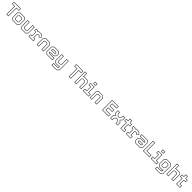

<svg xmlns="http://www.w3.org/2000/svg" viewBox="1458 -5038 9526 9526"><g transform="rotate(45 6221.0 -275.0)"><path d="M211 0V-558.5H37.5V-700H525.5V-558.5H352V0ZM233 -21.5H330V-580.5H504V-678.5H59V-580.5H233Z M636 0 533 -103V-437L636 -540H948.5L1051.5 -437V-103L948.5 0ZM647.5 -22H938.5L1029.5 -113V-427L938.5 -518.5H646.5L555 -427V-114ZM696.5 -119.5 653 -163V-378L696 -420.5H889L932 -378V-162L889 -119.5ZM705 -141.5H879.5L910 -172V-368L879.5 -398.5H705L674.5 -368V-172Z M1264.5 0 1161.5 -103V-540H1303V-172L1333.5 -141.5H1480.5L1511 -172V-540H1652.5V-103L1549.5 0ZM1275.5 -22H1539.5L1631 -114V-518.5H1533V-163L1490.5 -119.5H1324.5L1281 -163V-518.5H1183.5V-114Z M1762.5 0V-141H1859.5V-391.5L1852 -399H1763.5V-540H1890L1924 -500L1962.5 -540H2157L2266.5 -430.5L2157.5 -324.5L2088.5 -398.5H2031.5L2001 -368V-140.5H2098V0ZM1784 -22H2077V-119H1979V-379L2020.5 -420H2100L2160.5 -355.5L2236 -430L2148.5 -518H1971L1924 -469.5L1880.5 -518H1784.5V-420.5H1860L1881.5 -398V-119H1784Z M2336.5 0V-437L2439.5 -540H2713.5L2816.5 -437V0H2675.5V-368L2645 -398.5H2508L2477.5 -368V0ZM2358.5 -22H2456V-378L2499 -420.5H2654.5L2697.5 -378V-22H2794.5V-427L2703.5 -518.5H2450L2358.5 -427Z M3340 -540 3443 -437V-294.5L3340 -191.5H3068V-172L3098.5 -141.5H3436V0H3029.5L2926.5 -103V-437L3029.5 -540ZM3281 -420.5 3323.5 -378V-340L3290 -306H3045V-377L3088.5 -420.5ZM3329.5 -518H3039.5L2947.5 -426V-113L3039 -21.5H3413V-119H3088L3045 -162V-212.5H3330.5L3421 -303V-427ZM3271 -398.5H3098.5L3068 -368V-328H3281L3302 -349V-368Z M3656 0 3553 -103V-540H3694.5V-172L3725 -141.5H3847.5L3897.5 -191.5V-540H4038.5V97L3935.5 200H3578V59H3857L3897.5 18.5V-10L3887.5 0ZM3602 179H3924L4017 85V-518.5H3919.5V-183.5L3855 -120H3715L3672.5 -162.5V-518.5H3575V-113.5L3666 -22H3880L3919.5 -61.5V28.5L3867 81H3602Z M4587 0V-558.5H4413.5V-700H4901.5V-558.5H4728V0ZM4609 -21.5H4706V-580.5H4880V-678.5H4435V-580.5H4609Z M4976.5 0V-749.5H5118V-530.5L5127.5 -540H5361L5464 -437V0H5322.5V-368L5292 -399H5158L5118 -358.5V0ZM4998.5 -22H5096.5V-367L5150 -420.5H5302.5L5344.5 -379.5V-22H5442.5V-428L5352 -518.5H5133L5096.5 -482V-728H4998.5Z M5687.5 -618.5V-750H5848.5V-618.5ZM5711 -639.5H5825V-730.5H5711ZM5574 0V-141.5H5707.5V-398.5H5574V-540H5848.5V-141.5H5982V0ZM5596 -22H5960.5V-119.5H5826V-518.5H5596V-420.5H5728.5V-119.5H5596Z M6059.5 0V-437L6162.5 -540H6436.5L6539.5 -437V0H6398.5V-368L6368 -398.5H6231L6200.5 -368V0ZM6081.5 -22H6179V-378L6222 -420.5H6377.5L6420.5 -378V-22H6517.5V-427L6426.5 -518.5H6173L6081.5 -427Z M6927 0V-700H7382V-558.5H7068.5V-424H7347.5V-282.5H7068.5V-141.5H7382V0ZM6949 -22.5H7361.5V-120H7047V-304.5H7327V-402H7047V-580.5H7361.5V-678.5H6949Z M7494.5 0V-182.5L7585.5 -274L7494.5 -364V-540H7636V-423.5L7715 -344H7790L7869 -423.5V-540H8010.5V-364L7920 -274L8010.5 -182.5V0H7869V-123.5L7790 -202.5H7715L7636 -123.5V0ZM7516.5 -22H7614.5V-131.5L7706.5 -224.5H7798.5L7891 -131.5V-22H7988.5V-172.5L7888.5 -274L7988.5 -374V-518.5H7891V-414.5L7799 -322.5H7706.5L7614.5 -414.5V-518.5H7516.5V-374L7617.5 -274L7516.5 -172.5Z M8212.5 0V-399H8088V-540H8212.5V-677H8354V-540H8478V-399H8354V-141.5H8474.5V0ZM8234.5 -22H8452.5V-119H8332V-421H8456.5V-518.5H8332V-655.5H8234.5V-518.5H8109.5V-421H8234.5Z M8588 0V-141H8685V-391.5L8677.5 -399H8589V-540H8715.5L8749.5 -500L8788 -540H8982.5L9092 -430.5L8983 -324.5L8914 -398.5H8857L8826.5 -368V-140.5H8923.5V0ZM8609.5 -22H8902.5V-119H8804.5V-379L8846 -420H8925.5L8986 -355.5L9061.5 -430L8974 -518H8796.5L8749.5 -469.5L8706 -518H8610V-420.5H8685.5L8707 -398V-119H8609.5Z M9265 0 9162 -103V-245.5L9265 -348.5H9537V-368L9506.5 -398.5H9169V-540H9575.5L9678.5 -437V-103L9575.5 0ZM9324 -119.5 9281.5 -162V-200L9315 -234H9560V-163L9516.5 -119.5ZM9275.5 -22H9565.5L9657.5 -114V-427L9566 -518.5H9192V-421H9517L9560 -378V-327.5H9274.5L9184 -237V-113ZM9334 -141.5H9506.5L9537 -172V-212H9324L9303 -191V-172Z M9796 0V-700H9937.5V-141.5H10241.5V0ZM9818 -21.5H10220V-119.5H9915.5V-678.5H9818Z M10447.5 -618.5V-750H10608.5V-618.5ZM10471 -639.5H10585V-730.5H10471ZM10334 0V-141.5H10467.5V-398.5H10334V-540H10608.5V-141.5H10742V0ZM10356 -22H10720.5V-119.5H10586V-518.5H10356V-420.5H10488.5V-119.5H10356Z M10844.5 200V59H11125.5L11166 18.5V-10L11156 0H10922.5L10819.5 -103V-437L10922.5 -540H11204L11307 -437V97L11204 200ZM10866.5 179H11192L11285.5 84.5V-426.5L11193.5 -519H10932.5L10841.5 -427.5V-114.5L10933.5 -22H11149L11188.5 -61.5V28L11135 81H10866.5ZM10983 -120 10939 -163.5V-378.5L10982 -421.5H11145L11188.5 -378V-183.5L11124 -120ZM10991.5 -141.5H11116L11166 -191.5V-368.5L11135 -399H10991.5L10961 -368.5V-172Z M11432 0V-749.5H11573.5V-530.5L11583 -540H11816.5L11919.5 -437V0H11778V-368L11747.5 -399H11613.5L11573.5 -358.5V0ZM11454 -22H11552V-367L11605.5 -420.5H11758L11800 -379.5V-22H11898V-428L11807.5 -518.5H11588.5L11552 -482V-728H11454Z M12121.5 0V-399H11997V-540H12121.5V-677H12263V-540H12387V-399H12263V-141.5H12383.5V0ZM12143.5 -22H12361.5V-119H12241V-421H12365.5V-518.5H12241V-655.5H12143.5V-518.5H12018.5V-421H12143.5Z"/></g></svg>

Font: Tourney Thin ExtraLight
Style: Regular
Weight: 250
Version: Version 1.015